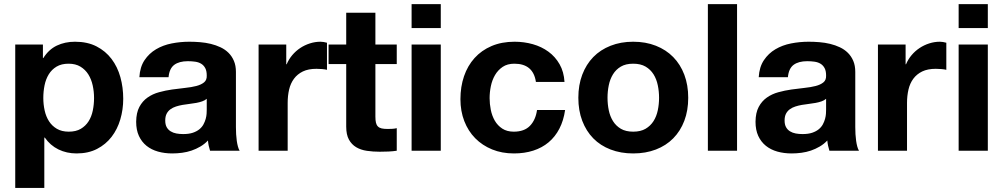

<svg xmlns="http://www.w3.org/2000/svg" viewBox="-20 -734 4888 935"><path d="M189 -517.1V-451.2H190.9Q217.3 -493.2 256.8 -512Q296.4 -530.8 345.2 -530.8Q405.8 -530.8 450 -508.1Q494.1 -485.4 523.2 -447Q552.2 -408.7 566.2 -358.4Q580.1 -308.1 580.1 -252.9Q580.1 -200.7 565.9 -152.6Q551.8 -104.5 523.4 -67.6Q495.1 -30.8 452.6 -8.8Q410.2 13.2 353 13.2Q304.7 13.2 264.6 -6.3Q224.6 -25.9 198.2 -64H195.8V181.2H54.2V-517.1ZM314.9 -92.8Q350.1 -92.8 373.5 -106.7Q397 -120.6 411.4 -143.3Q425.8 -166 431.9 -195.8Q438 -225.6 438 -256.8Q438 -288.1 431.4 -318.1Q424.8 -348.1 410.2 -371.6Q395.5 -395 371.8 -409.4Q348.1 -423.8 314 -423.8Q279.3 -423.8 255.6 -409.7Q231.9 -395.5 217.5 -372.1Q203.1 -348.6 197 -318.6Q190.9 -288.6 190.9 -256.8Q190.9 -225.6 197.5 -195.8Q204.1 -166 218.8 -143.3Q233.4 -120.6 257.1 -106.7Q280.8 -92.8 314.9 -92.8Z M986.8 -252.9Q978 -245.1 964.8 -240.5Q951.7 -235.8 935.8 -232.9Q919.9 -230 902.8 -228Q885.7 -226.1 868.7 -223.1Q852.1 -220.2 836.9 -215.3Q821.8 -210.4 810.1 -201.9Q798.3 -193.4 791.5 -180.2Q784.7 -167 784.7 -147Q784.7 -127.4 791.7 -114.7Q798.8 -102.1 811 -94.5Q823.2 -86.9 838.9 -84Q854.5 -81.1 872.1 -81.1Q899.9 -81.1 919.2 -87.6Q938.5 -94.2 951.2 -104.7Q963.9 -115.2 970.9 -128.4Q978 -141.6 981.7 -155Q985.4 -168.5 986.1 -180.2Q986.8 -191.9 986.8 -200.2ZM658.7 -357.9Q661.6 -407.7 683.8 -440.9Q706.1 -474.1 740 -494.1Q773.9 -514.2 816.2 -522.5Q858.4 -530.8 901.9 -530.8Q927.7 -530.8 954.6 -528.6Q981.4 -526.4 1006.6 -520.3Q1031.7 -514.2 1054 -503.7Q1076.2 -493.2 1092.8 -476.8Q1109.4 -460.4 1119.1 -437.5Q1128.9 -414.6 1128.9 -383.8V-115.2Q1128.9 -97.7 1129.9 -80.3Q1130.9 -63 1133.1 -47.9Q1135.3 -32.7 1138.7 -20.3Q1142.1 -7.8 1147 0H1002.9Q999 -12.2 996.3 -24.7Q993.7 -37.1 992.7 -49.8Q976.1 -32.2 955.6 -20.3Q935.1 -8.3 912.8 -0.7Q890.6 6.8 866.7 10Q842.8 13.2 818.8 13.2Q781.7 13.2 749.5 4.2Q717.3 -4.9 693.6 -23.9Q669.9 -43 656.5 -72Q643.1 -101.1 643.1 -141.1Q643.6 -185.1 658.7 -213.4Q673.8 -241.7 698.5 -259Q723.1 -276.4 754.4 -284.9Q785.6 -293.5 817.9 -298.1Q850.1 -302.7 881.1 -305.9Q912.1 -309.1 935.8 -315.2Q959.5 -321.3 973.6 -332.8Q987.8 -344.2 986.8 -366.2Q986.8 -388.7 979.5 -402.3Q972.2 -416 959.7 -423.6Q947.3 -431.2 930.4 -433.6Q913.6 -436 895 -436Q852.5 -436 828.6 -418.2Q804.7 -400.4 800.8 -357.9Z M1374 -517.1V-420.9H1376Q1386.2 -445.3 1403.3 -465.6Q1420.4 -485.8 1442.1 -500.2Q1463.9 -514.6 1489.3 -522.7Q1514.6 -530.8 1541 -530.8Q1547.9 -530.8 1555.9 -529.5Q1564 -528.3 1572.3 -525.9V-394Q1562.5 -396.5 1548.1 -397.7Q1533.7 -398.9 1521 -398.9Q1481.4 -398.9 1454.8 -386Q1428.2 -373 1411.6 -350.6Q1395 -328.1 1387.9 -297.9Q1380.9 -267.6 1380.9 -232.9V0H1239.3V-517.1Z M1912.1 -517.1V-421.9H1808.1V-166Q1808.1 -147.9 1810.8 -136.5Q1813.5 -125 1820.3 -118.2Q1827.1 -111.3 1838.6 -108.6Q1850.1 -106 1868.2 -106Q1880.4 -106 1891.4 -106.7Q1902.3 -107.4 1912.1 -109.9V0Q1894 2.9 1872.3 3.9Q1850.6 4.9 1829.1 4.9Q1796.4 4.9 1766.6 0.5Q1736.8 -3.9 1714.6 -17.1Q1692.4 -30.3 1679.2 -54.2Q1666 -78.1 1666 -117.2V-421.9H1580.1V-517.1H1666V-671.9H1808.1V-517.1Z M2126.5 -517.1V0H1984.4V-517.1ZM1984.4 -597.2V-713.9H2126.5V-597.2Z M2589.8 -335Q2576.7 -423.8 2484.9 -423.8Q2450.7 -423.8 2427.7 -408.2Q2404.8 -392.6 2390.6 -368.4Q2376.5 -344.2 2370.4 -314.5Q2364.3 -284.7 2364.3 -255.9Q2364.3 -228 2370.1 -199Q2376 -169.9 2389.6 -146.2Q2403.3 -122.6 2426 -107.7Q2448.7 -92.8 2481.9 -92.8Q2533.2 -92.8 2560.8 -121.3Q2588.4 -149.9 2595.2 -198.2H2731.9Q2724.6 -147 2704.1 -107.4Q2683.6 -67.9 2651.6 -41Q2619.6 -14.2 2576.9 -0.5Q2534.2 13.2 2482.9 13.2Q2424.3 13.2 2376.5 -6.3Q2328.6 -25.9 2294.2 -60.8Q2259.8 -95.7 2241 -144.3Q2222.2 -192.9 2222.2 -251Q2222.2 -311.5 2239.7 -362.8Q2257.3 -414.1 2291 -451.4Q2324.7 -488.8 2373.8 -509.8Q2422.9 -530.8 2485.8 -530.8Q2532.2 -530.8 2574.7 -518.8Q2617.2 -506.8 2650.6 -482.4Q2684.1 -458 2705.1 -421.1Q2726.1 -384.3 2729 -335Z M2796.4 -257.8Q2796.4 -319.8 2815.4 -370.1Q2834.5 -420.4 2869.1 -456.1Q2903.8 -491.7 2953.4 -511.2Q3002.9 -530.8 3063.5 -530.8Q3124.5 -530.8 3174.1 -511.2Q3223.6 -491.7 3258.5 -456.1Q3293.5 -420.4 3312.5 -370.1Q3331.5 -319.8 3331.5 -257.8Q3331.5 -195.8 3312.5 -145.8Q3293.5 -95.7 3258.5 -60.3Q3223.6 -24.9 3174.1 -5.9Q3124.5 13.2 3063.5 13.2Q3002.9 13.2 2953.4 -5.9Q2903.8 -24.9 2869.1 -60.3Q2834.5 -95.7 2815.4 -145.8Q2796.4 -195.8 2796.4 -257.8ZM2938.5 -257.8Q2938.5 -226.6 2944.6 -197Q2950.7 -167.5 2965.1 -144.3Q2979.5 -121.1 3003.4 -106.9Q3027.3 -92.8 3063.5 -92.8Q3099.6 -92.8 3123.8 -106.9Q3147.9 -121.1 3162.6 -144.3Q3177.2 -167.5 3183.3 -197Q3189.5 -226.6 3189.5 -257.8Q3189.5 -289.1 3183.3 -318.8Q3177.2 -348.6 3162.6 -372.1Q3147.9 -395.5 3123.8 -409.7Q3099.6 -423.8 3063.5 -423.8Q3027.3 -423.8 3003.4 -409.7Q2979.5 -395.5 2965.1 -372.1Q2950.7 -348.6 2944.6 -318.8Q2938.5 -289.1 2938.5 -257.8Z M3569.3 -713.9V0H3427.2V-713.9Z M4002.9 -252.9Q3994.1 -245.1 3981 -240.5Q3967.8 -235.8 3951.9 -232.9Q3936 -230 3918.9 -228Q3901.9 -226.1 3884.8 -223.1Q3868.2 -220.2 3853 -215.3Q3837.9 -210.4 3826.2 -201.9Q3814.5 -193.4 3807.6 -180.2Q3800.8 -167 3800.8 -147Q3800.8 -127.4 3807.9 -114.7Q3814.9 -102.1 3827.1 -94.5Q3839.4 -86.9 3855 -84Q3870.6 -81.1 3888.2 -81.1Q3916 -81.1 3935.3 -87.6Q3954.6 -94.2 3967.3 -104.7Q3980 -115.2 3987.1 -128.4Q3994.1 -141.6 3997.8 -155Q4001.5 -168.5 4002.2 -180.2Q4002.9 -191.9 4002.9 -200.2ZM3674.8 -357.9Q3677.7 -407.7 3700 -440.9Q3722.2 -474.1 3756.1 -494.1Q3790 -514.2 3832.3 -522.5Q3874.5 -530.8 3918 -530.8Q3943.8 -530.8 3970.7 -528.6Q3997.6 -526.4 4022.7 -520.3Q4047.9 -514.2 4070.1 -503.7Q4092.3 -493.2 4108.9 -476.8Q4125.5 -460.4 4135.3 -437.5Q4145 -414.6 4145 -383.8V-115.2Q4145 -97.7 4146 -80.3Q4147 -63 4149.2 -47.9Q4151.4 -32.7 4154.8 -20.3Q4158.2 -7.8 4163.1 0H4019Q4015.1 -12.2 4012.5 -24.7Q4009.8 -37.1 4008.8 -49.8Q3992.2 -32.2 3971.7 -20.3Q3951.2 -8.3 3929 -0.7Q3906.7 6.8 3882.8 10Q3858.9 13.2 3835 13.2Q3797.9 13.2 3765.6 4.2Q3733.4 -4.9 3709.7 -23.9Q3686 -43 3672.6 -72Q3659.2 -101.1 3659.2 -141.1Q3659.7 -185.1 3674.8 -213.4Q3689.9 -241.7 3714.6 -259Q3739.3 -276.4 3770.5 -284.9Q3801.8 -293.5 3834 -298.1Q3866.2 -302.7 3897.2 -305.9Q3928.2 -309.1 3951.9 -315.2Q3975.6 -321.3 3989.7 -332.8Q4003.9 -344.2 4002.9 -366.2Q4002.9 -388.7 3995.6 -402.3Q3988.3 -416 3975.8 -423.6Q3963.4 -431.2 3946.5 -433.6Q3929.7 -436 3911.1 -436Q3868.7 -436 3844.7 -418.2Q3820.8 -400.4 3816.9 -357.9Z M4390.1 -517.1V-420.9H4392.1Q4402.3 -445.3 4419.4 -465.6Q4436.5 -485.8 4458.3 -500.2Q4480 -514.6 4505.4 -522.7Q4530.8 -530.8 4557.1 -530.8Q4564 -530.8 4572 -529.5Q4580.1 -528.3 4588.4 -525.9V-394Q4578.6 -396.5 4564.2 -397.7Q4549.8 -398.9 4537.1 -398.9Q4497.6 -398.9 4470.9 -386Q4444.3 -373 4427.7 -350.6Q4411.1 -328.1 4404.1 -297.9Q4397 -267.6 4397 -232.9V0H4255.4V-517.1Z M4790.5 -517.1V0H4648.4V-517.1ZM4648.4 -597.2V-713.9H4790.5V-597.2Z"/></svg>

Font: XB Khoramshahr
Style: Bold
Weight: 700
Designer: Behnam
Foundry: Irmug
Version: Version 8.005 2009